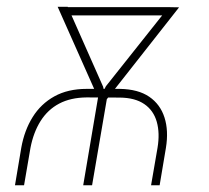

<svg xmlns="http://www.w3.org/2000/svg" viewBox="-20 -549 619 569"><path d="M51.3 0H24.4L43 -110.8Q52.2 -162.6 76.7 -201.9Q101.1 -241.2 141.1 -263.4Q181.2 -285.6 236.8 -285.6H335Q389.6 -284.7 422.4 -262.2Q455.1 -239.7 467.5 -200.7Q480 -161.6 471.7 -110.8L453.1 0H427.7L446.8 -110.8Q454.1 -154.3 444.6 -188Q435.1 -221.7 407.7 -240.5Q380.4 -259.3 335.4 -259.8L236.8 -260.3Q189 -259.8 155.3 -241.9Q121.6 -224.1 100.3 -190.4Q79.1 -156.7 70.3 -110.8ZM484.9 -527.8 481.4 -503.4H175.3L179.7 -527.8ZM293.9 -293.5 480 -527.8 510.7 -527.3 296.9 -255.4 274.4 -255.9ZM180.7 -528.8 285.6 -292 293.5 -254.4H272.9L150.9 -528.8ZM301.3 -282.7 252.9 0H226.6L274.4 -282.7Z"/></svg>

Font: Roboto Condensed Thin
Style: Italic
Weight: 250
Italic angle: -12°
Designer: Christian Robertson
Foundry: Google
Version: Version 3.008; 2023